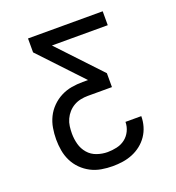

<svg xmlns="http://www.w3.org/2000/svg" viewBox="-133 -626 866 947"><g transform="rotate(-20 300.0 -152.5)"><path d="M298 215Q269 215 239.5 210Q210 205 184 191.5Q158 178 137 157Q116 136 103 109.5Q90 83 85 54Q80 25 80 -4Q80 -34 85 -63.5Q90 -93 103 -119.5Q116 -146 137.5 -167.5Q159 -189 185.5 -202.5Q212 -216 241 -221Q270 -226 300 -226H328L120 -447V-520H512V-447H219L427 -226V-153H300Q281 -153 262 -149Q243 -145 226.5 -135.5Q210 -126 197 -111.5Q184 -97 176 -79.5Q168 -62 165.5 -43Q163 -24 163 -5Q163 24 170.5 51.5Q178 79 196.5 100.5Q215 122 242.5 131.5Q270 141 298 141Q322 141 346.5 135.5Q371 130 390 115.5Q409 101 420 78.5Q431 56 431 31H514Q514 58 506.5 84Q499 110 484 132Q469 154 448 170.5Q427 187 402.5 197Q378 207 351.5 211Q325 215 298 215Z"/></g></svg>

Font: Iosevka SS04 Extended
Style: Regular
Weight: 400
Width: 7
Monospace: yes
Designer: Belleve Invis
Foundry: Belleve Invis
Version: Version 19.0.0; ttfautohint (v1.8.4)